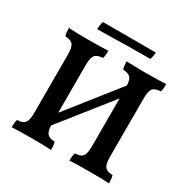

<svg xmlns="http://www.w3.org/2000/svg" viewBox="-179 -976 1126 1143"><g transform="rotate(30 383.5 -404.0)"><path d="M570 -811H207C201 -797 198 -770 198 -757C356 -761 500 -762 561 -762C567 -780 570 -797 570 -811ZM644 -144V-533C644 -606 658 -622 712 -626C717 -641 718 -659 718 -679C678 -677 628 -676 584 -676C539 -676 482 -677 446 -679C446 -659 448 -640 453 -626C500 -622 517 -609 519 -555L246 -210V-533C246 -606 261 -622 314 -626C320 -641 320 -659 320 -679C280 -677 230 -676 186 -676C142 -676 85 -677 49 -679C49 -659 51 -640 55 -626C109 -622 123 -606 123 -533V-144C123 -70 108 -53 55 -50C51 -37 49 -17 49 3C86 1 141 0 189 0C236 0 283 1 320 3C320 -17 319 -37 314 -50C266 -53 250 -67 247 -123L520 -467V-144C520 -70 506 -53 453 -50C449 -37 446 -17 446 3C484 1 539 0 586 0C634 0 681 1 718 3C718 -17 716 -37 712 -50C659 -53 644 -70 644 -144Z"/></g></svg>

Font: Vollkorn Semibold
Style: Regular
Weight: 600
Designer: Friedrich Althausen
Foundry: Friedrich Althausen
Version: Version 4.015;PS 004.015;hotconv 1.0.88;makeotf.lib2.5.64775